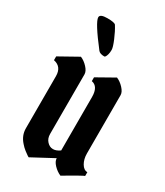

<svg xmlns="http://www.w3.org/2000/svg" viewBox="-200 -887 830 968"><g transform="rotate(30 215.0 -403.0)"><path d="M260 -112V-423Q260 -484 219 -492V-514L320 -571Q342 -562 361 -541.5Q380 -521 380 -503V-164Q380 -131 394 -107Q408 -83 429 -83V-61Q422 -60 320 0Q297 -10 278.5 -29.5Q260 -49 260 -67L135 0Q132 -2 126 -5.5Q120 -9 105.5 -20.5Q91 -32 80 -45Q50 -78 50 -120V-423Q50 -478 1 -488V-510L110 -571Q132 -562 151 -541.5Q170 -521 170 -503V-156Q170 -130 185.5 -113.5Q201 -97 220 -97Q239 -97 260 -112ZM224 -652Q218 -631 211 -631Q186 -631 176 -643Q86 -759 86 -787Q86 -806 129 -806Q172 -806 178 -796Q195 -769 211 -731Q227 -693 227 -678Q227 -663 224 -652Z"/></g></svg>

Font: Pirata One
Style: Regular
Weight: 400
Designer: Rodrigo Fuenzalida, Nicolas Massi
Foundry: Rodrigo Fuenzalida, Nicolas Massi
Version: Version 1.001